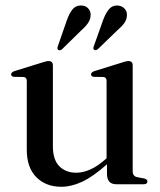

<svg xmlns="http://www.w3.org/2000/svg" viewBox="-20 -688 596 717"><path d="M80 -129V-385.5Q80 -399.5 68 -400.5L32 -401Q21.5 -402.5 21.5 -410.5Q21.5 -417.5 34 -422.5L134 -453.5Q153 -460 161.5 -460Q177.5 -460 177.5 -443.5V-142Q177.5 -91.5 201.5 -67.2Q225.5 -43 265 -43Q289.5 -43 316.5 -54.8Q343.5 -66.5 373 -92.5L378 -97V-385.5Q378 -399.5 366.5 -400.5L330 -401Q320 -402.5 320 -410.5Q320 -417.5 332.5 -422.5L432.5 -453.5Q451 -460 459.5 -460Q475.5 -460 475.5 -443.5V-49Q475.5 -30 492 -26.5L518.5 -21.5Q530.5 -18.5 530.5 -10.5Q530.5 0 516.5 0H414Q379.5 0 379.5 -39V-74.5Q326.5 -27.5 286.2 -9Q246 9.5 209 9.5Q151.5 9.5 115.8 -26.2Q80 -62 80 -129ZM229 -610.5Q238 -636.5 249.8 -651.8Q261.5 -667 281 -667.5Q298.5 -668 308.5 -657.5Q318.5 -647 318.5 -633.5Q318.5 -616.5 309.2 -602.8Q300 -589 284.5 -575.5L211.5 -504Q203 -497.5 197 -502Q192.5 -505 196 -515.5ZM364.5 -611.5Q373.5 -637 385.8 -652.2Q398 -667.5 417 -667.5Q434.5 -667 444.5 -656.5Q454.5 -646 454 -632.5Q454 -615.5 444.2 -602Q434.5 -588.5 419 -575.5L345.5 -504.5Q337 -498 331 -502.5Q326.5 -506.5 330.5 -516Z"/></svg>

Font: Fraunces 72pt
Style: Regular
Weight: 400
Version: Version 1.000;[0bf87f6ff]